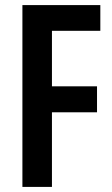

<svg xmlns="http://www.w3.org/2000/svg" viewBox="-20 -734 441 754"><path d="M184 0H68V-714H374V-613H184V-395H361V-293H184Z"/></svg>

Font: Noto Sans Lao UI ExtCond SemBd
Style: Regular
Weight: 600
Width: 2
Designer: Monotype Design Team
Foundry: Monotype Imaging Inc.
Version: Version 2.000; ttfautohint (v1.8.4.7-5d5b)